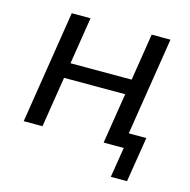

<svg xmlns="http://www.w3.org/2000/svg" viewBox="-94 -578 790 800"><g transform="rotate(15 301.0 -178.0)"><path d="M452.6 130 473.6 0H386.8L421.4 -217.9H157.7L123 0H42L119 -486.3H200L167.9 -283.6H431.7L463.8 -486.3H544.8L478 -64.3H553.8L522.5 130Z"/></g></svg>

Font: Nunito Sans 12pt ExtraLight
Style: Italic
Weight: 200
Italic angle: -9°
Designer: Vernon Adams
Foundry: Vernon Adams
Version: Version 3.101;gftools[0.9.27]